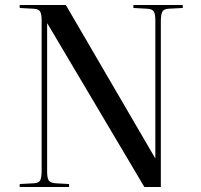

<svg xmlns="http://www.w3.org/2000/svg" viewBox="-20 -750 807 770"><path d="M59 0V-12L116 -15Q136 -16 141.5 -27.5Q147 -39 147 -66V-668Q147 -693 141 -703.5Q135 -714 114 -715L59 -718V-730H244L602 -116H603V-668Q603 -693 597 -703.5Q591 -714 570 -715L515 -718V-730H713V-718L656 -715Q637 -714 631 -703Q625 -692 625 -664V0H559L170 -656H169V-62Q169 -37 175 -27Q181 -17 202 -15L257 -12V0Z"/></svg>

Font: Literata 72pt
Style: Regular
Weight: 400
Designer: Latin by Veronika Burian and Jose Scaglione. Greek by Irene Vlachou. Cyrillic by Vera Evstafieva.
Foundry: TypeTogether
Version: Version 3.002